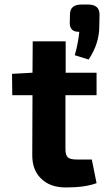

<svg xmlns="http://www.w3.org/2000/svg" viewBox="-20 -813 458 845"><path d="M368 -793Q418 -793 418 -749L417 -697Q417 -621 370 -551L309 -570Q324 -622 329 -673Q288 -672 287 -710L288 -752Q290 -793 338 -793ZM405 -493V-394H268V-158Q268 -130 278 -121Q288 -111 318 -111H384L405 -7Q355 12 270 12Q200 12 161 -27Q121 -65 122 -133L123 -394H34L33 -488L123 -493L124 -631H269V-493Z"/></svg>

Font: Taylor Sans Bold LRS
Style: Bold
Weight: 700
Italic angle: -8°
Designer: Natanael Gama
Version: Version 1.001 September 8, 2015